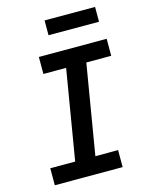

<svg xmlns="http://www.w3.org/2000/svg" viewBox="-134 -1015 869 1102"><g transform="rotate(-15 300.0 -464.5)"><path d="M52 0V-101H200L289 -634H154V-735H557V-634H409L320 -101H455V0ZM240 -841V-929H540V-841Z"/></g></svg>

Font: Iosevka Curly Slab Extended
Style: Bold Italic
Weight: 700
Width: 7
Italic angle: -9°
Monospace: yes
Designer: Belleve Invis
Foundry: Belleve Invis
Version: Version 11.0.0; ttfautohint (v1.8.3)